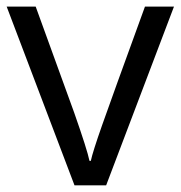

<svg xmlns="http://www.w3.org/2000/svg" viewBox="-20 -555 541 575"><path d="M203.1 0 0 -535.2H86.9L202.1 -217.8Q241.2 -106.4 248 -73.2H252Q257.3 -99.1 285.9 -180.4Q314.5 -261.7 414.1 -535.2H501L297.9 0Z"/></svg>

Font: f0_4961  
Style: Regular
Weight: 400
Foundry: Ascender Corporation
Version: Version 1.10